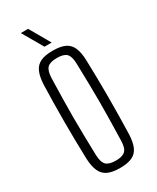

<svg xmlns="http://www.w3.org/2000/svg" viewBox="-194 -804 710 868"><g transform="rotate(-30 161.0 -370.5)"><path d="M161.5 6Q121.5 6 97.8 -5.2Q74 -16.5 63 -41.2Q52 -66 50 -106Q48.5 -152 47.8 -201Q47 -250 47 -299.5Q47 -349 47.8 -398Q48.5 -447 50 -493.5Q52 -534 63 -558.8Q74 -583.5 97.8 -594.8Q121.5 -606 161.5 -606Q201.5 -606 225.2 -594.8Q249 -583.5 259.8 -558.8Q270.5 -534 272 -493.5Q273.5 -447 274.2 -398.2Q275 -349.5 275 -300Q275 -250.5 274.2 -201.5Q273.5 -152.5 272 -106Q270.5 -66.5 259.8 -41.5Q249 -16.5 225.2 -5.2Q201.5 6 161.5 6ZM161.5 -32.5Q196 -32.5 210.8 -46.5Q225.5 -60.5 226.5 -98.5Q228 -156.5 229 -205.2Q230 -254 230 -300Q230 -346 229 -394.8Q228 -443.5 226.5 -501Q225.5 -539.5 211.2 -553.8Q197 -568 161.5 -568Q126 -568 111.5 -553.8Q97 -539.5 95.5 -501Q94 -443.5 93 -394.8Q92 -346 92 -299.8Q92 -253.5 93 -204.8Q94 -156 95.5 -98.5Q97 -60.5 112 -46.5Q127 -32.5 161.5 -32.5ZM139 -640 77 -747H115L176.5 -640Z"/></g></svg>

Font: Big Shoulders Display Thin Light
Style: Regular
Weight: 300
Version: Version 2.002